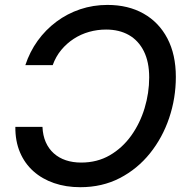

<svg xmlns="http://www.w3.org/2000/svg" viewBox="-20 -758 771 788"><path d="M420.9 -737.8Q506.3 -737.8 569.3 -702.1Q632.3 -666.5 667 -600.3Q701.7 -534.2 701.7 -442.4Q701.7 -355 674.3 -273.9Q647 -192.9 595.5 -128.7Q543.9 -64.5 471.7 -27.1Q399.4 10.3 309.6 10.3Q250.5 10.3 201.7 -6.6Q152.8 -23.4 117.2 -55.2Q81.5 -86.9 62 -132.8Q42.5 -178.7 43 -237.3H154.3Q155.8 -202.1 167.7 -174.8Q179.7 -147.5 200.7 -128.7Q221.7 -109.9 250.2 -100.3Q278.8 -90.8 313 -90.8Q378.9 -90.8 430.7 -120.8Q482.4 -150.9 518.6 -201.4Q554.7 -252 573.5 -314.2Q592.3 -376.5 592.3 -440.4Q592.3 -503.9 570.3 -547.9Q548.3 -591.8 508.8 -614.3Q469.2 -636.7 415.5 -636.7Q379.4 -636.7 345.7 -627.2Q312 -617.7 283 -598.9Q253.9 -580.1 231.4 -553Q209 -525.9 196.3 -490.7H84Q102.1 -545.4 134.5 -590.6Q167 -635.7 211.4 -668.9Q255.9 -702.1 309.1 -720Q362.3 -737.8 420.9 -737.8Z"/></svg>

Font: Inter 18pt Medium
Style: Italic
Weight: 500
Italic angle: -9.3988°
Designer: Rasmus Andersson
Foundry: rsms
Version: Version 4.001;git-66647c0bb